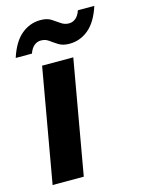

<svg xmlns="http://www.w3.org/2000/svg" viewBox="-109 -769 616 833"><g transform="rotate(-15 199.0 -352.5)"><path d="M22 0 112 -512H252L162 0ZM10 -574Q32 -642 70 -673.5Q108 -705 156 -705Q185 -705 203 -693.5Q221 -682 237 -670.5Q253 -659 273 -659Q290 -659 303.5 -670.5Q317 -682 324 -704H398Q376 -636 338 -604.5Q300 -573 252 -573Q223 -573 204.5 -584.5Q186 -596 170.5 -607.5Q155 -619 135 -619Q118 -619 104.5 -608Q91 -597 83 -574Z"/></g></svg>

Font: DM Sans 12pt ExtraBold
Style: Italic
Weight: 800
Italic angle: -10°
Version: Version 4.004;gftools[0.9.30]